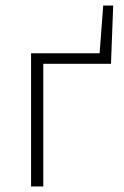

<svg xmlns="http://www.w3.org/2000/svg" viewBox="-20 -672 446 692"><path d="M92 0V-480H339L352 -652H388L380 -442H136V0Z"/></svg>

Font: Source Sans 3 Light
Style: Regular
Weight: 300
Designer: Paul D. Hunt
Foundry: Adobe
Version: Version 3.052;hotconv 1.1.0;makeotfexe 2.6.0